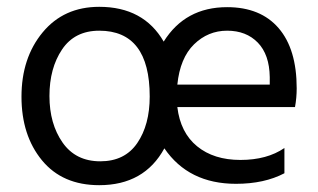

<svg xmlns="http://www.w3.org/2000/svg" viewBox="-20 -534 932 563"><path d="M672 5Q533 5 462 -99Q403 9 271 9Q163 9 103 -64Q43 -137 43 -250.5Q43 -364 105 -439Q167 -514 271 -514Q401 -514 460 -412Q523 -513 646 -513Q744 -513 797 -451.5Q850 -390 850 -275Q850 -247 845 -220H500Q509 -145 558 -105Q607 -65 685 -65Q763 -65 814 -100V-26Q755 5 672 5ZM500 -286H771V-308Q770 -374 736 -409Q702 -444 646 -444Q590 -444 549 -404Q508 -364 500 -286ZM419 -251Q419 -444 271 -444Q199 -444 162 -389Q125 -334 125 -252.5Q125 -171 163.5 -116Q202 -61 274 -61Q346 -61 382.5 -114.5Q419 -168 419 -251Z"/></svg>

Font: Hind Madurai
Style: Regular
Weight: 400
Designer: Jyotish Sonowal
Foundry: Indian Type Foundry
Version: Version 0.702;PS 1.0;hotconv 1.0.81;makeotf.lib2.5.63406